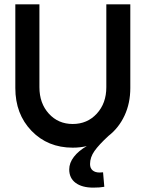

<svg xmlns="http://www.w3.org/2000/svg" viewBox="-20 -670 673 887"><path d="M411.1 196.8Q358.9 196.8 329.3 174.8Q299.8 152.8 299.8 112.8Q299.8 82.5 321.5 54.4Q343.3 26.4 380.9 4.9Q350.6 12.2 315.9 12.2Q200.7 12.2 125.7 -65.4Q50.8 -143.1 50.8 -263.2V-649.9H162.1V-267.1Q162.1 -192.9 205.6 -145Q249 -97.2 315.9 -97.2Q383.3 -97.2 427.2 -145Q471.2 -192.9 471.2 -267.1V-649.9H582V-263.2Q582 -193.4 555.4 -136.2Q528.8 -79.1 481 -42Q437 -1.5 416.5 27.6Q396 56.6 396 87.9Q396 106.9 407.7 116.9Q419.4 127 439.9 127Q450.2 127 456.1 126L461.9 192.9Q441.9 196.8 411.1 196.8Z"/></svg>

Font: Apfel Grotezk Mittel
Style: Regular
Weight: 500
Designer: Luigi Gorlero
Foundry: © 2023, Luigi Gorlero & Collletttivo
Version: Version 2.000;Glyphs 3.2 (3217)